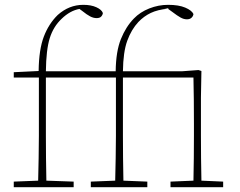

<svg xmlns="http://www.w3.org/2000/svg" viewBox="-20 -775 993 795"><path d="M37 0V-23L138 -27Q139 -74 140 -120.5Q141 -167 141 -213V-454H37V-476L140 -481Q141 -570 161.5 -623.5Q182 -677 219 -713Q266 -755 325 -755Q357 -755 379 -745Q401 -735 406 -721Q405 -713 399 -706.5Q393 -700 380 -700Q367 -700 353.5 -707Q340 -714 320 -730L309 -738Q270 -731 235 -697Q201 -665 186 -617Q171 -569 170 -480H451H459Q460 -562 480.5 -613Q501 -664 534 -698Q560 -725 598 -740Q636 -755 676 -755Q720 -755 747 -743.5Q774 -732 781 -717Q780 -708 773 -701.5Q766 -695 754 -695Q741 -695 727.5 -702.5Q714 -710 693 -726L675 -739Q633 -735 604.5 -721.5Q576 -708 553 -684Q524 -653 507 -606.5Q490 -560 489 -480H735L802 -485L814 -481L812 -371V-213Q812 -172 812.5 -120Q813 -68 814 -27L904 -23V0H686V-23L781 -27Q782 -68 782.5 -120Q783 -172 783 -213V-263Q783 -316 782.5 -363.5Q782 -411 781 -454H489V-213Q489 -167 489.5 -120.5Q490 -74 491 -27L590 -23V0H356V-23L457 -27Q458 -74 459 -120.5Q460 -167 460 -213V-454H170V-213Q170 -167 170.5 -120.5Q171 -74 172 -27L285 -23V0ZM658 -742 675 -740 680 -742Z"/></svg>

Font: Source Serif 4 SmText ExtraLight
Style: Regular
Weight: 200
Designer: Frank Grießhammer
Foundry: Adobe
Version: Version 4.005;hotconv 1.1.0;makeotfexe 2.6.0